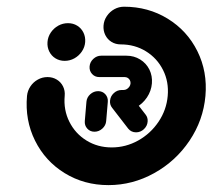

<svg xmlns="http://www.w3.org/2000/svg" viewBox="-20 -542 640 566"><path d="M258.5 -153.7Q245.5 -153.7 237.2 -163Q228.9 -172.2 230 -185.2L234.8 -241.9Q235.9 -255 246.1 -264.2Q256.3 -273.3 269.3 -273.3Q282.3 -273.3 290.6 -264.1Q298.9 -254.8 297.8 -241.9L293 -185.2Q291.9 -172.1 281.7 -162.9Q271.5 -153.7 258.5 -153.7ZM415.2 -183.3Q414.1 -170.4 404.1 -161.1Q394.2 -151.9 381.1 -151.9Q367 -151.9 358.1 -162.6L310.4 -224.4Q303.3 -233.3 304.4 -245.2Q305.5 -258.3 315.5 -267.5Q325.4 -276.7 338.5 -276.7Q353.1 -276.7 361.5 -265.9L409.3 -204.1Q416.3 -195.2 415.2 -183.3ZM120 -418.1Q121.1 -433.3 129.8 -446.2Q138.6 -459 151.9 -466.4Q165.2 -473.7 180.4 -473.7Q195.6 -473.7 207.6 -466.3Q219.6 -458.9 225.9 -446.1Q232.2 -433.3 231.1 -418.1Q230 -403 221.3 -390.2Q212.6 -377.4 199.3 -370Q185.9 -362.6 170.7 -362.6Q155.6 -362.6 143.5 -370Q131.5 -377.4 125.2 -390.2Q118.9 -403 120 -418.1ZM285.2 -466.7Q286.3 -481.9 295 -494.7Q303.7 -507.5 317.1 -514.9Q330.4 -522.2 345.6 -522.2Q416.9 -522.2 474.4 -486.9Q531.9 -451.6 561.9 -391.1Q591.9 -330.6 585.6 -259.2Q579.3 -187.8 538.7 -127.3Q498.1 -66.9 434.5 -31.6Q371 3.7 299.6 3.7Q228.1 3.7 170.7 -31.6Q113.3 -66.9 83.3 -127.4Q53.3 -187.9 59.6 -259.3Q61.1 -274.4 69.6 -287.2Q78.1 -300 91.5 -307.4Q104.8 -314.8 120 -314.8Q135.2 -314.8 147.4 -307.4Q159.6 -300 165.9 -287.2Q172.2 -274.4 170.7 -259.3Q167 -217.8 184.5 -183Q201.9 -148.2 234.9 -127.8Q267.9 -107.4 309.3 -107.4Q350.7 -107.4 387.4 -127.8Q424 -148.3 447.4 -183.1Q470.8 -217.9 474.4 -259.3Q478.1 -300.7 460.7 -335.5Q443.3 -370.3 410.3 -390.7Q377.3 -411.1 335.9 -411.1Q320.7 -411.1 308.7 -418.5Q296.7 -425.9 290.4 -438.7Q284.1 -451.5 285.2 -466.7ZM304.4 -245.2Q305.6 -258.1 315.5 -267.4Q325.4 -276.7 338.5 -276.7H344.1Q349.2 -276.7 353.7 -279.3Q358.1 -281.9 361.2 -286.3Q364.3 -290.7 364.8 -295.9Q365.2 -301.1 363 -305.4Q360.8 -309.7 356.7 -312.3Q352.6 -314.8 347.4 -314.8H272.6Q259.6 -314.8 251.3 -324.1Q243 -333.3 244.1 -346.3Q245.2 -359.3 255.2 -368.5Q265.3 -377.8 278.1 -377.8H353Q375.1 -377.8 393.1 -366.7Q411.1 -355.6 420.4 -336.9Q429.6 -318.1 427.8 -296.1Q425.9 -273.7 413.2 -254.8Q400.4 -235.8 380.5 -224.8Q360.7 -213.7 338.5 -213.7H333Q320 -213.7 311.7 -223Q303.3 -232.2 304.4 -245.2Z"/></svg>

Font: 26F Galaxy Sans Oblique
Style: Regular
Weight: 400
Italic angle: -5°
Designer: C₂₉H₂₅N₃O₅
Version: Version 1.200;FEAKit 1.0